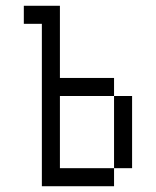

<svg xmlns="http://www.w3.org/2000/svg" viewBox="-20 -645 540 665"><path d="M187.5 -375H375V-312.5H187.5V-62.5H375V0H125V-562.5H62.5V-625H187.5ZM375 -312.5H437.5V-62.5H375Z"/></svg>

Font: 寒蝉点阵体 16px
Style: Regular
Weight: 400
Designer: Designed by Warren2060
Foundry: ChillType
Version: Version 1.000